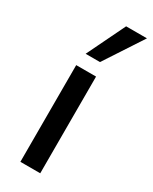

<svg xmlns="http://www.w3.org/2000/svg" viewBox="-196 -798 675 846"><g transform="rotate(30 141.5 -375.0)"><path d="M72 0V-492H173V0ZM83 -556 177 -750H283L156 -556Z"/></g></svg>

Font: Nunito Sans 10pt SemiCondensed SemiBold
Style: Regular
Weight: 600
Width: 4
Designer: Vernon Adams
Foundry: Vernon Adams
Version: Version 3.101;gftools[0.9.27]